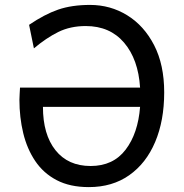

<svg xmlns="http://www.w3.org/2000/svg" viewBox="-20 -745 743 777"><path d="M117.2 -549.3 97.7 -644.5Q160.2 -687 215.3 -706.1Q270.5 -725.1 344.2 -725.1Q426.8 -725.1 494.9 -683.1Q563 -641.1 603.8 -562Q644.5 -482.9 644.5 -371.1Q644.5 -256.8 607.9 -170.4Q571.3 -84 502.9 -35.9Q434.6 12.2 339.4 12.2Q263.2 12.2 209.5 -15.9Q155.8 -43.9 122.6 -93.3Q89.4 -142.6 74 -206.3Q58.6 -270 58.6 -341.3Q58.6 -351.1 59.6 -366Q60.5 -380.9 61 -390.6H546.9Q539.6 -504.9 482.2 -572.3Q424.8 -639.6 327.1 -639.6Q264.6 -639.6 215.8 -615.5Q167 -591.3 117.2 -549.3ZM546.9 -312.5H153.8Q153.8 -200.7 204.6 -137Q255.4 -73.2 346.7 -73.2Q438 -73.2 488.3 -139.2Q538.6 -205.1 546.9 -312.5Z"/></svg>

Font: Andika LitF DSA DSG
Style: Regular
Weight: 400
Designer: Victor Gaultney, Annie Olsen, Julie Remington, Don Collingsworth, Eric Hays, Becca Hirsbrunner
Foundry: SIL International
Version: Version 6.200 ; LitF DSA DSG; ttfautohint (v1.8.3.10-c5d8)